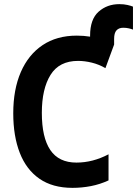

<svg xmlns="http://www.w3.org/2000/svg" viewBox="-20 -897 662 927"><path d="M330 10Q234 10 170.5 -34Q107 -78 75.5 -159Q44 -240 44 -350Q44 -465 80.5 -549Q117 -633 185.5 -679Q254 -725 351 -725Q384 -725 415 -720V-725Q415 -804 456 -840.5Q497 -877 556 -877Q578 -877 595.5 -873Q613 -869 622 -865V-754Q615 -757 602.5 -760Q590 -763 575 -763Q554 -763 542.5 -750.5Q531 -738 531 -709V-682L489 -568Q458 -586 423.5 -594.5Q389 -603 357 -603Q266 -603 224 -535.5Q182 -468 182 -352Q182 -233 223 -172.5Q264 -112 349 -112Q428 -112 504 -152V-26Q463 -7 419 1.5Q375 10 330 10Z"/></svg>

Font: Noto Sans Mono SemiCondensed
Style: Bold
Weight: 700
Width: 4
Designer: Monotype Design Team
Foundry: Monotype Imaging Inc.
Version: Version 2.014